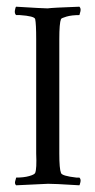

<svg xmlns="http://www.w3.org/2000/svg" viewBox="-20 -521 284 573"><path d="M28 -501Q109 -496 122 -496Q135 -498 217 -501Q222 -496 220 -487Q218 -478 217 -476Q194 -476 178.5 -471.5Q163 -467 162 -464Q157 -452 157 -404V-63Q157 -17 162 -5Q164 4 208 9Q214 9 217 9Q222 14 220 22.5Q218 31 217 32Q136 27 123.5 27.5Q111 28 28 32Q23 27 25.5 19Q28 11 28 9Q51 9 67 4.5Q83 0 85 -5Q90 -17 88 -63V-404Q88 -450 85 -464Q83 -473 39 -476Q33 -476 28 -476Q23 -481 24.5 -490Q26 -499 28 -501Z"/></svg>

Font: AMoshref-Naskh
Style: Naskh
Weight: 500
Version: Version 0.001